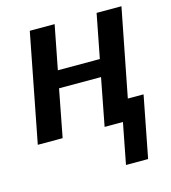

<svg xmlns="http://www.w3.org/2000/svg" viewBox="-109 -616 803 904"><g transform="rotate(-15 293.0 -164.0)"><path d="M559.6 -100.6 501.5 199.2H393.6L432.1 0H342.8L387.2 -231H182.6L138.2 0H17.1L119.6 -528.3H240.7L199.2 -314.5H403.8L445.3 -528.3H566.4L482.9 -100.6Z"/></g></svg>

Font: Arimo SemiBold
Style: Italic
Weight: 600
Italic angle: -12°
Version: Version 1.33